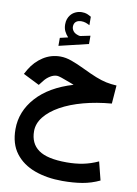

<svg xmlns="http://www.w3.org/2000/svg" viewBox="-113 -833 884 1236"><g transform="rotate(10 329.0 -215.0)"><path d="M260.3 -585.9Q245.6 -601.6 236.1 -620.8Q226.6 -640.1 226.6 -666Q226.6 -685.1 231.9 -700.2Q237.3 -715.3 246.6 -727.1Q259.8 -743.7 279.3 -752.4Q298.8 -761.2 319.3 -761.2Q340.3 -761.2 353.5 -755.9Q366.7 -750.5 380.9 -742.2L381.3 -687Q366.7 -694.8 354 -699Q341.3 -703.1 326.2 -703.1Q317.4 -703.1 307.6 -700.7Q297.9 -698.2 290.5 -691.4Q278.3 -680.2 278.3 -659.7Q278.3 -644.5 288.6 -630.9Q298.8 -617.2 322.3 -610.4Q324.7 -609.9 327.1 -609.1Q329.6 -608.4 332 -608.4Q334.5 -608.4 336.4 -608.4L399.9 -621.6V-567.4L208 -521.5V-573.7ZM347.7 -291.5Q340.3 -294.4 333.7 -297.1Q327.1 -299.8 316.4 -303.7Q283.7 -316.4 262.9 -323.2Q242.2 -330.1 232.9 -330.1Q211.4 -330.1 189 -316.4Q166.5 -302.7 150.4 -281.7L127 -252L20.5 -305.2L38.1 -336.4Q70.3 -390.6 121.1 -423.3Q171.9 -456.1 233.4 -456.1Q268.6 -456.1 307.4 -442.1Q346.2 -428.2 389.6 -407.2Q445.8 -379.9 483.6 -365Q521.5 -350.1 552.7 -343.5Q584 -336.9 620.6 -335L611.3 -215.3Q512.7 -207 428.2 -184.3Q343.8 -161.6 281.2 -126.7Q218.8 -91.8 183.8 -47.9Q148.9 -3.9 148.9 46.4Q148.9 126.5 205.6 167.2Q262.2 208 389.6 208Q447.3 208 496.3 198.2Q545.4 188.5 595.2 165.5L625.5 285.2Q571.3 311 513.2 320.8Q455.1 330.6 382.8 330.6Q281.7 330.6 201.7 301.3Q121.6 272 75.2 210.9Q28.8 149.9 28.8 54.2Q28.8 -62 111.3 -153.8Q193.8 -245.6 347.7 -291.5Z"/></g></svg>

Font: Vazir FD-WOL
Style: Bold-FD-WOL
Weight: 700
Designer: Saber Rastikerdar
Foundry: Saber Rastikerdar
Version: Version 30.1.0